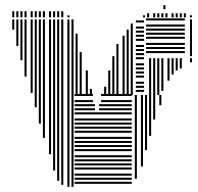

<svg xmlns="http://www.w3.org/2000/svg" viewBox="-20 -732 776 752"><path d="M124 -312H116V-360H124ZM140 -248H132V-360H140ZM156 -192H148V-360H156ZM180 -128H172V-360H180ZM196 -64H188V-360H196ZM212 -24H204V-360H212ZM228 -8H220V-360H228ZM252 0H244V-360H252ZM268 0H260V-360H268ZM496 -12H272V-20H496ZM496 -28H272V-36H496ZM496 -44H272V-52H496ZM496 -68H272V-76H496ZM496 -84H272V-92H496ZM496 -100H272V-108H496ZM496 -116H272V-124H496ZM496 -140H272V-148H496ZM496 -156H272V-164H496ZM496 -172H272V-180H496ZM496 -188H272V-196H496ZM496 -212H272V-220H496ZM496 -228H272V-236H496ZM496 -244H272V-252H496ZM496 -260H272V-268H496ZM496 -284H272V-292H496ZM352 -300H272V-308H352ZM496 -300H368V-308H496ZM352 -316H272V-324H352ZM496 -316H368V-324H496ZM344 -332H272V-340H344ZM496 -332H376V-340H496ZM344 -356H272V-364H344ZM496 -356H376V-364H496ZM516 -32H508V-360H516ZM540 -80H532V-360H540ZM556 -144H548V-360H556ZM572 -200H564V-360H572ZM588 -264H580V-360H588ZM612 -320H604V-360H612ZM36 -616H28V-656H36ZM52 -552H44V-656H52ZM68 -496H60V-656H68ZM84 -432H76V-656H84ZM108 -368H100V-656H108ZM124 -360H116V-656H124ZM140 -360H132V-656H140ZM156 -360H148V-656H156ZM180 -360H172V-656H180ZM196 -360H188V-656H196ZM212 -360H204V-656H212ZM228 -360H220V-656H228ZM252 -360H244V-656H252ZM268 -360H260V-656H268ZM284 -360H276V-600H284ZM300 -360H292V-528H300ZM324 -360H316V-456H324ZM340 -360H332V-384H340ZM396 -360H388V-392H396ZM412 -360H404V-456H412ZM428 -360H420V-512H428ZM444 -360H436V-560H444ZM468 -360H460V-592H468ZM484 -360H476V-616H484ZM500 -360H492V-640H500ZM544 -372H512V-380H544ZM544 -388H512V-396H544ZM544 -404H512V-412H544ZM544 -428H512V-436H544ZM544 -444H512V-452H544ZM544 -460H512V-468H544ZM544 -476H512V-484H544ZM544 -500H512V-508H544ZM544 -516H512V-524H544ZM544 -532H512V-540H544ZM544 -548H512V-556H544ZM544 -572H512V-580H544ZM544 -588H512V-596H544ZM544 -604H512V-612H544ZM544 -620H512V-628H544ZM544 -644H512V-652H544ZM572 -360H564V-504H572ZM588 -360H580V-504H588ZM604 -360H596V-504H604ZM620 -376H612V-504H620ZM644 -416H636V-504H644ZM660 -440H652V-504H660ZM676 -456H668V-504H676ZM692 -464H684V-504H692ZM704 -524H552V-532H704ZM704 -540H552V-548H704ZM704 -556H552V-564H704ZM704 -580H552V-588H704ZM704 -596H552V-604H704ZM704 -612H552V-620H704ZM704 -628H552V-636H704ZM704 -652H552V-660H704ZM732 -488H724V-504H732ZM732 -512H724V-656H732ZM36 -664H28V-680H36ZM52 -664H44V-680H52ZM68 -664H60V-680H68ZM84 -664H76V-680H84ZM108 -664H100V-680H108ZM124 -664H116V-680H124ZM140 -664H132V-680H140ZM156 -664H148V-680H156ZM180 -664H172V-680H180ZM196 -664H188V-680H196ZM212 -664H204V-680H212ZM228 -664H220V-680H228ZM252 -664H244V-672H252ZM548 -664H540V-672H548ZM564 -664H556V-680H564ZM588 -664H580V-680H588ZM604 -664H596V-680H604ZM620 -664H612V-680H620ZM636 -664H628V-680H636ZM660 -664H652V-680H660ZM676 -664H668V-680H676ZM692 -664H684V-680H692ZM708 -664H700V-680H708ZM732 -664H724V-672H732ZM36 -680H28V-688H36ZM52 -680H44V-688H52ZM68 -680H60V-688H68ZM84 -680H76V-688H84ZM108 -680H100V-688H108ZM124 -680H116V-688H124ZM140 -680H132V-688H140ZM156 -680H148V-688H156ZM180 -680H172V-688H180ZM196 -680H188V-688H196ZM212 -680H204V-688H212ZM228 -680H220V-688H228ZM628 -696H620V-712H628Z"/></svg>

Font: Rubik Lines
Style: Regular
Weight: 400
Designer: Hubert and Fischer, NaN
Foundry: Hubert and Fischer, NaN
Version: Version 2.201